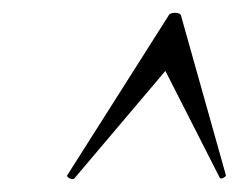

<svg xmlns="http://www.w3.org/2000/svg" viewBox="-20 -654 393 300"><path d="M96 -375Q93 -373 88.5 -375.5Q84 -378 85 -380L243 -629Q245 -634 253.5 -634Q262 -634 263 -629L333 -380Q333 -378 328.5 -376Q324 -374 323 -377L238.4 -543.2Z"/></svg>

Font: Cormorant Infant Light
Style: Italic
Weight: 300
Italic angle: -10°
Designer: Christian Thalmann (Catharsis Fonts)
Foundry: Catharsis Fonts
Version: Version 4.001